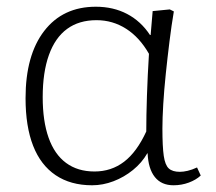

<svg xmlns="http://www.w3.org/2000/svg" viewBox="-20 -537 641 571"><path d="M254 14Q190 14 145.5 -16Q101 -46 78.5 -103.5Q56 -161 56 -245Q56 -373 111.5 -445Q167 -517 265 -517Q317 -517 358 -495.5Q399 -474 426 -433H428L434 -504L485 -509L497 -503Q490 -462 484 -413.5Q478 -365 473 -317Q468 -269 465.5 -227Q463 -185 463 -155Q463 -101 467 -73.5Q471 -46 482 -36Q493 -26 515 -26Q525 -26 538 -29Q551 -32 566 -39L577 -15Q563 -2 541.5 6Q520 14 496 14Q460 14 440.5 -10.5Q421 -35 419 -81H418Q402 -53 375.5 -31.5Q349 -10 317.5 2Q286 14 254 14ZM261 -27Q311 -27 349 -56Q387 -85 415 -146Q415 -169 415.5 -195.5Q416 -222 417 -252Q418 -282 419.5 -313.5Q421 -345 423 -377Q395 -426 355 -451.5Q315 -477 267 -477Q215 -477 179.5 -451Q144 -425 125.5 -373.5Q107 -322 107 -248Q107 -177 124.5 -127.5Q142 -78 176.5 -52.5Q211 -27 261 -27Z"/></svg>

Font: Literata ExtraLight
Style: Regular
Weight: 250
Designer: Latin by Veronika Burian and Jose Scaglione. Greek by Irene Vlachou. Cyrillic by Vera Evstafieva.
Foundry: TypeTogether
Version: Version 3.103;gftools[0.9.29]